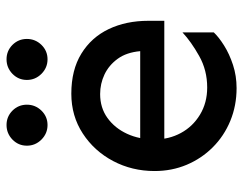

<svg xmlns="http://www.w3.org/2000/svg" viewBox="-100 -644 758 599"><g transform="rotate(-90 279.5 -344.0)"><path d="M304.7 14.6Q250 14.6 202.6 -4.9Q155.3 -24.4 120.1 -59.6Q85 -94.7 65.4 -141.1Q45.9 -187.5 45.9 -241.2Q45.9 -311.5 77.1 -370.6Q108.4 -429.7 163.1 -465.3Q217.8 -501 287.1 -501Q361.3 -501 412.1 -469.7Q462.9 -438.5 488.8 -384.3Q514.6 -330.1 514.6 -260.7V-210.9H136.7V-286.1H419.9Q416 -329.1 396 -356.4Q376 -383.8 347.2 -397.5Q318.4 -411.1 286.1 -411.1Q243.2 -411.1 211.4 -388.2Q179.7 -365.2 162.1 -327.1Q144.5 -289.1 144.5 -241.2Q144.5 -196.3 164.6 -159.2Q184.6 -122.1 221.7 -99.6Q258.8 -77.1 306.6 -77.1Q360.4 -77.1 404.8 -102.1Q449.2 -127 478.5 -154.3V-56.6Q463.9 -41 437.5 -24.4Q411.1 -7.8 377 3.4Q342.8 14.6 304.7 14.6ZM394.5 -575.2Q368.2 -575.2 349.1 -594.2Q330.1 -613.3 330.1 -639.6Q330.1 -666 349.1 -684.6Q368.2 -703.1 394.5 -703.1Q420.9 -703.1 439.5 -684.6Q458 -666 458 -639.6Q458 -613.3 439.5 -594.2Q420.9 -575.2 394.5 -575.2ZM189.5 -575.2Q163.1 -575.2 144 -594.2Q125 -613.3 125 -639.6Q125 -666 144 -684.6Q163.1 -703.1 189.5 -703.1Q215.8 -703.1 234.4 -684.6Q252.9 -666 252.9 -639.6Q252.9 -613.3 234.4 -594.2Q215.8 -575.2 189.5 -575.2Z"/></g></svg>

Font: Sen Medium
Style: Regular
Weight: 500
Designer: Kosal Sen, Philatype
Foundry: Philatype
Version: Version 2.000;gftools[0.9.31]